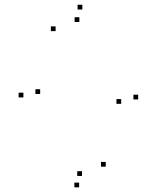

<svg xmlns="http://www.w3.org/2000/svg" viewBox="-20 -769 660 808"><path d="M561.5 -350.5V-370.5H541.5V-350.5ZM326.5 -729V-749H306.5V-729ZM78.5 -359V-379H58.5V-359ZM313 19.5V-0.5H293V19.5ZM149 -373.5V-393.5H129V-373.5ZM214 -638V-658H194V-638ZM314 -676.5V-696.5H294V-676.5ZM490 -332V-352H470V-332ZM425 -67.5V-87.5H405V-67.5ZM325 -28.5V-48.5H305V-28.5Z"/></svg>

Font: Monaspace Argon Dots Var
Style: Regular
Weight: 400
Designer: Riley Cran and the Lettermatic Team
Version: Version 1.100 (Monaspace Argon Dots)